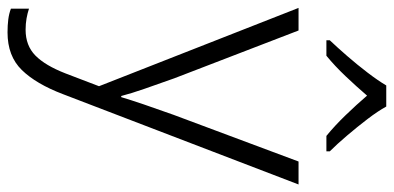

<svg xmlns="http://www.w3.org/2000/svg" viewBox="-288 -517 1046 510"><g transform="rotate(90 235.0 -262.0)"><path d="M1 -532H61L188 -202Q204 -157 216 -122.5Q228 -88 235 -61H238Q253 -111 285 -200L409 -532H470L230 94Q203 165 166 203Q129 241 66 241Q47 241 31.5 239Q16 237 3 232V184Q15 188 29 190.5Q43 193 59 193Q101 193 127.5 167Q154 141 175 87L209 -2ZM263 -765Q275 -743 296 -715.5Q317 -688 340 -661Q363 -634 382 -615V-606H341Q314 -628 286 -657Q258 -686 234 -714Q210 -686 182.5 -657Q155 -628 128 -606H87V-615Q106 -635 129 -661.5Q152 -688 173 -715.5Q194 -743 207 -765Z"/></g></svg>

Font: Noto Sans Canadian Aboriginal Light
Style: Regular
Weight: 300
Designer: Monotype Design Team, Typotheque's Kevin King
Foundry: Monotype Imaging Inc.
Version: Version 2.004; ttfautohint (v1.8.4.7-5d5b)